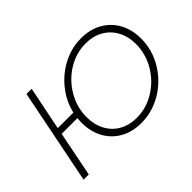

<svg xmlns="http://www.w3.org/2000/svg" viewBox="-120 -1015 1331 1331"><g transform="rotate(-45 545.0 -350.0)"><path d="M1048 -409Q1048 -299 991 -203.5Q934 -108 839 -51Q744 6 635 6Q548 6 482 -31Q416 -68 379.5 -135Q343 -202 343 -289Q343 -304 345 -332H191L125 0H74L214 -700H265L200 -379H353Q374 -470 433.5 -544.5Q493 -619 577 -662.5Q661 -706 755 -706Q842 -706 908.5 -668.5Q975 -631 1011.5 -564Q1048 -497 1048 -409ZM996 -408Q996 -482 965.5 -538.5Q935 -595 880 -626.5Q825 -658 752 -658Q658 -658 576 -607.5Q494 -557 444.5 -472.5Q395 -388 395 -292Q395 -218 425.5 -161Q456 -104 511 -73Q566 -42 638 -42Q732 -42 814.5 -92.5Q897 -143 946.5 -227.5Q996 -312 996 -408Z"/></g></svg>

Font: Montserrat Alternates Light
Style: Italic
Weight: 300
Italic angle: -11.3°
Designer: Julieta Ulanovsky
Foundry: Julieta Ulanovsky
Version: Version 7.200